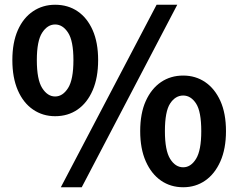

<svg xmlns="http://www.w3.org/2000/svg" viewBox="-20 -774 1003 808"><path d="M212 -285Q160 -285 119 -313Q78 -341 55 -394Q32 -447 32 -521Q32 -595 55 -647Q78 -699 119 -726.5Q160 -754 212 -754Q266 -754 306.5 -726.5Q347 -699 370 -647Q393 -595 393 -521Q393 -447 370 -394Q347 -341 306.5 -313Q266 -285 212 -285ZM212 -368Q244 -368 266.5 -403.5Q289 -439 289 -521Q289 -602 266.5 -636.5Q244 -671 212 -671Q180 -671 157.5 -636.5Q135 -602 135 -521Q135 -439 157.5 -403.5Q180 -368 212 -368ZM236 14 639 -754H726L324 14ZM751 14Q698 14 657.5 -14Q617 -42 593.5 -95Q570 -148 570 -222Q570 -297 593.5 -349Q617 -401 657.5 -428.5Q698 -456 751 -456Q803 -456 843.5 -428.5Q884 -401 907.5 -349Q931 -297 931 -222Q931 -148 907.5 -95Q884 -42 843.5 -14Q803 14 751 14ZM751 -70Q783 -70 805 -105.5Q827 -141 827 -222Q827 -305 805 -338.5Q783 -372 751 -372Q718 -372 696 -338.5Q674 -305 674 -222Q674 -141 696 -105.5Q718 -70 751 -70Z"/></svg>

Font: Noto Sans KR
Style: Bold
Weight: 700
Designer: Ryoko NISHIZUKA  (kana, bopomofo & ideographs); Paul D. Hunt (Latin, Greek & Cyrillic); Sandoll Communications , Soo-you
Foundry: Adobe
Version: Version 2.004-H2;hotconv 1.0.118;makeotfexe 2.5.65603